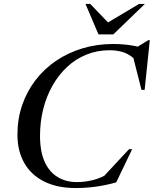

<svg xmlns="http://www.w3.org/2000/svg" viewBox="-20 -938 776 969"><path d="M533.5 -66.5 492 -35.5 631 -185H647L566.5 -17.5Q514.5 -3 463.8 4Q413 11 362 11Q268.5 11 202.8 -22Q137 -55 102.5 -115.5Q68 -176 68 -258.5Q68 -338 92 -407.8Q116 -477.5 159.8 -534.2Q203.5 -591 263.5 -631.5Q323.5 -672 396.2 -694Q469 -716 550.5 -716Q578 -716 604 -713.8Q630 -711.5 655.8 -706.8Q681.5 -702 707 -694.5L653.5 -689.5L728 -735H736L710 -484.5H694L648 -666L673.5 -624.5Q643 -659 609.5 -671.8Q576 -684.5 533.5 -684.5Q470.5 -684.5 416.2 -662.5Q362 -640.5 319 -600.5Q276 -560.5 245.2 -506.2Q214.5 -452 198.2 -387.5Q182 -323 182 -252.5Q182 -173.5 205.2 -121.8Q228.5 -70 270.8 -44.5Q313 -19 369 -19Q408 -19 450.2 -29.5Q492.5 -40 533.5 -66.5ZM711 -918 552 -764.5H477L411.5 -918H435.5L538.5 -811H502L681.5 -918Z"/></svg>

Font: Newsreader 60pt Medium
Style: Italic
Weight: 500
Italic angle: -17°
Designer: Hugues Gentile
Foundry: Production Type
Version: Version 1.003